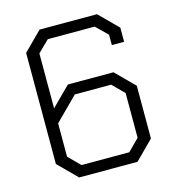

<svg xmlns="http://www.w3.org/2000/svg" viewBox="-105 -789 800 878"><g transform="rotate(-15 295.0 -350.0)"><path d="M75 -87V-613L162 -700H434L521 -613V-546H463V-595L409 -648H187L133 -595V-335L222 -424H438L525 -337V-87L438 0H162ZM413 -52 467 -106V-318L413 -372H241L133 -264V-106L187 -52Z"/></g></svg>

Font: Chakra Petch Light
Style: Regular
Weight: 300
Designer: Katatrad Aksorn Co.,Ltd.
Foundry: Cadson Demak Co.,Ltd.
Version: Version 1.000; ttfautohint (v1.6)